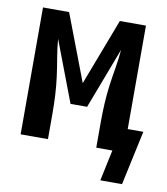

<svg xmlns="http://www.w3.org/2000/svg" viewBox="-75 -584 676 775"><g transform="rotate(10 262.5 -196.5)"><path d="M477 127H388L415 0H349V-104Q349 -142 351 -180Q353 -218 358 -255.5Q363 -293 369.5 -330.5Q376 -368 379 -406L284 -156H216L121 -406Q124 -368 130.5 -330.5Q137 -293 142 -255.5Q147 -218 149 -180Q151 -142 151 -104V0H39V-520H146L250 -247L354 -520H461V-96H525Z"/></g></svg>

Font: Iosevka SS08 Regular
Style: Bold
Weight: 700
Monospace: yes
Designer: Belleve Invis
Foundry: Belleve Invis
Version: Version 16.3.4; ttfautohint (v1.8.4)